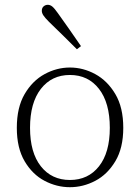

<svg xmlns="http://www.w3.org/2000/svg" viewBox="-20 -766 582 799"><path d="M271 13Q216 13 165.5 -13.5Q115 -40 82.5 -95Q50 -150 50 -234Q50 -319 82.5 -374.5Q115 -430 165.5 -457.5Q216 -485 271 -485Q326 -485 376.5 -457.5Q427 -430 460 -374.5Q493 -319 493 -234Q493 -150 460 -95Q427 -40 376.5 -13.5Q326 13 271 13ZM271 -17Q347 -17 392 -74Q437 -131 437 -234Q437 -338 392 -396Q347 -454 271 -454Q195 -454 150 -396Q105 -338 105 -234Q105 -131 150 -74Q195 -17 271 -17ZM317 -574 300 -561Q269 -592 239.5 -621Q210 -650 184 -675Q167 -692 160.5 -702Q154 -712 154 -721Q154 -733 161.5 -739.5Q169 -746 179 -746Q189 -746 198 -738.5Q207 -731 221 -711Q243 -681 267.5 -645.5Q292 -610 317 -574Z"/></svg>

Font: Source Serif Pro Light
Style: Regular
Weight: 300
Designer: Frank Grießhammer
Foundry: Adobe Systems Incorporated
Version: Version 3.001;hotconv 1.0.111;makeotfexe 2.5.65597